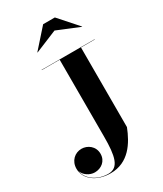

<svg xmlns="http://www.w3.org/2000/svg" viewBox="-248 -1085 1027 1207"><g transform="rotate(-30 265.5 -482.0)"><path d="M323 -923.5 485 -857 486 -858.5 366 -993.5H281L161 -858.5L162 -857ZM129.5 -750V-748H259.5V-190C259.5 -50.5 243.5 26 167 26C91.5 26 22.5 -17 11.5 -84C21.5 -50 60.5 -24 97.5 -24C144.5 -24 186.5 -55 186.5 -108C186.5 -164 140 -195 97.5 -195C49.5 -195 8 -158.5 8 -101.5C8 -26.5 79.5 30.5 181.5 30.5C313 30.5 376.5 -74.5 414 -170V-748H514V-750Z"/></g></svg>

Font: Bodoni* 96pt
Style: Bold
Weight: 700
Version: Version 2.3